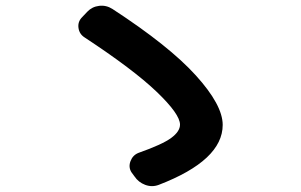

<svg xmlns="http://www.w3.org/2000/svg" viewBox="-20 -694 1040 663"><path d="M272.5 -564.5Q253.9 -576.2 251 -597.7Q248 -619.1 263.7 -634.8L281.2 -653.3Q297.9 -670.9 322.3 -673.8Q346.7 -676.8 368.2 -663.1Q564.5 -535.2 656.7 -433.1Q749 -331.1 749 -262.7Q749 -140.6 528.3 -55.7Q504.9 -46.9 481.4 -55.7Q458 -64.5 444.3 -85L433.6 -99.6Q422.9 -117.2 430.7 -137.7Q438.5 -158.2 458 -166Q541 -195.3 571.3 -217.8Q601.6 -240.2 601.6 -263.7Q601.6 -299.8 521 -377Q440.4 -454.1 272.5 -564.5Z"/></svg>

Font: Rounded Mgen+ 1mn bold
Style: Bold
Weight: 700
Designer: [Source Han Sans]
Ryoko NISHIZUKA  (kana & ideographs); Paul D. Hunt (Latin, Greek & Cyrillic); Wenlong ZHANG  (bopomofo
Version: Version 1.059.20150602